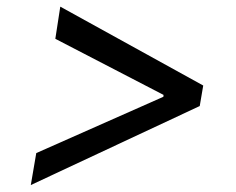

<svg xmlns="http://www.w3.org/2000/svg" viewBox="-20 -567 695 566"><path d="M568.8 -254.4 70.8 -21.5 86.9 -115.7 463.9 -282.7 461.4 -277.8 462.4 -291.5 465.3 -285.6 143.1 -452.6 157.7 -547.4 579.1 -314.9Z"/></svg>

Font: Inter 18pt
Style: Italic
Weight: 400
Italic angle: -9.3988°
Designer: Rasmus Andersson
Foundry: rsms
Version: Version 4.001;git-66647c0bb